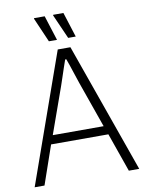

<svg xmlns="http://www.w3.org/2000/svg" viewBox="-94 -934 755 1000"><g transform="rotate(-10 283.5 -434.0)"><path d="M7 0 250 -686H317L560 0H505L433 -205H130L59 0ZM147 -251H416L330 -495Q327 -505 321.5 -520.5Q316 -536 310 -555Q304 -574 297.5 -593Q291 -612 285 -628H279Q273 -611 265 -587.5Q257 -564 249 -539.5Q241 -515 234 -495ZM314 -736 257 -865 258 -868H312L354 -736ZM212 -736 156 -865 157 -868H213L255 -736Z"/></g></svg>

Font: Archivo SemiCondensed Thin
Style: Regular
Weight: 250
Width: 4
Designer: Hector Gatti
Foundry: Omnibus-Type
Version: Version 2.001